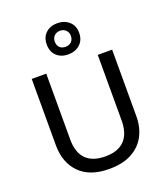

<svg xmlns="http://www.w3.org/2000/svg" viewBox="-176 -1119 1088 1250"><g transform="rotate(-20 368.0 -494.0)"><path d="M646 -713.9V-252Q646 -176.8 615 -117.7Q584 -58.6 521.5 -24.4Q459 9.8 364.3 9.8Q230 9.8 159.4 -62.3Q88.9 -134.3 88.9 -253.9V-713.9H189.5V-257.8Q189.5 -167.5 234.6 -121.6Q279.8 -75.7 369.1 -75.7Q430.7 -75.7 469.7 -97.9Q508.8 -120.1 527.6 -160.9Q546.4 -201.7 546.4 -257.8V-713.9ZM368.7 -782.2Q319.3 -782.2 288.3 -811Q257.3 -839.8 257.3 -890.6Q257.3 -940.4 288.3 -969.2Q319.3 -998 368.7 -998Q416.5 -998 449.2 -969.5Q481.9 -940.9 481.9 -891.6Q481.9 -840.3 449.5 -811.3Q417 -782.2 368.7 -782.2ZM368.7 -835Q393.1 -835 408.7 -849.9Q424.3 -864.7 424.3 -890.6Q424.3 -916 408.2 -930.9Q392.1 -945.8 368.7 -945.8Q345.2 -945.8 329.1 -930.9Q313 -916 313 -890.6Q313 -864.7 327.4 -849.9Q341.8 -835 368.7 -835Z"/></g></svg>

Font: Open Sans Medium
Style: Regular
Weight: 500
Designer: Monotype Design Team
Foundry: Monotype Imaging Inc.
Version: Version 3.000